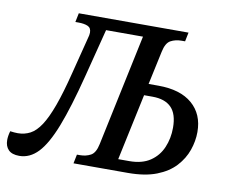

<svg xmlns="http://www.w3.org/2000/svg" viewBox="-116 -813 1093 922"><g transform="rotate(10 430.5 -352.0)"><path d="M33 10Q-3 10 -20 -7.5Q-37 -25 -37 -55Q-37 -75 -30 -99Q-9 -96 7 -96Q40 -96 67.5 -110.5Q95 -125 119 -161.5Q143 -198 166.5 -262.5Q190 -327 215 -427L260 -604Q265 -620 265 -632Q265 -655 247.5 -662.5Q230 -670 202 -670H187L196 -714H731L722 -670H705Q675 -670 652 -657.5Q629 -645 620 -601L585 -438H633Q740 -438 798 -388Q856 -338 856 -251Q856 -207 840.5 -162.5Q825 -118 791 -81Q757 -44 700.5 -22Q644 0 561 0H296L305 -44H319Q349 -44 372 -56.5Q395 -69 404 -113L519 -657H339L279 -422Q239 -265 202 -170Q165 -75 124.5 -32.5Q84 10 33 10ZM614 -381H573L504 -57H558Q620 -57 659.5 -83.5Q699 -110 718 -154.5Q737 -199 737 -251Q737 -318 706 -349.5Q675 -381 614 -381Z"/></g></svg>

Font: Noto Serif SemiCondensed Medium
Style: Italic
Weight: 500
Width: 4
Italic angle: -12°
Designer: Monotype Design Team
Foundry: Monotype Imaging Inc.
Version: Version 2.013